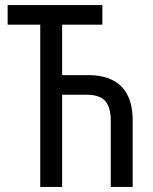

<svg xmlns="http://www.w3.org/2000/svg" viewBox="-20 -734 602 754"><path d="M382 -714V-637H224V-439H327Q412 -439 456.5 -394.5Q501 -350 501 -262V0H415V-260Q415 -313 393 -337.5Q371 -362 320 -362H224V0H138V-637H10V-714Z"/></svg>

Font: Avrile Sans Condensed
Style: Regular
Weight: 400
Width: 3
Designer: Monotype Design Team
Foundry: Monotype Imaging Inc.
Version: Version 2.001;September 10, 2019;FontCreator 11.5.0.2425 64-